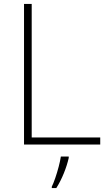

<svg xmlns="http://www.w3.org/2000/svg" viewBox="-20 -734 550 975"><path d="M102 0V-714H141V-36H489V0ZM329 68Q321 104 304.5 145Q288 186 266 221H243V214Q251 198 260.5 170.5Q270 143 278 112.5Q286 82 289 61H329Z"/></svg>

Font: Noto Sans Bengali UI ExtraLight
Style: Regular
Weight: 200
Designer: Jelle Bosma - Monotype Design Team
Foundry: Monotype Imaging Inc.
Version: Version 2.003; ttfautohint (v1.8.4.7-5d5b)